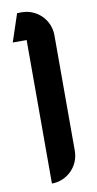

<svg xmlns="http://www.w3.org/2000/svg" viewBox="-86 -558 411 817"><g transform="rotate(-10 120.0 -150.0)"><path d="M50 -520 10 -400H70V220C136.2 220 190 166.2 190 100V-400C190 -466.2 136.2 -520 70 -520Z"/></g></svg>

Font: Abibas
Style: Medium
Weight: 500
Version: Version 0.3